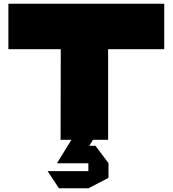

<svg xmlns="http://www.w3.org/2000/svg" viewBox="-20 -750 926 1030"><path d="M305 0 306 -486 508 -730H560V0ZM25 -486V-730H508L306 -486ZM560 -486V-730H861V-486ZM402 126 438 32H492L562 125V126ZM286 126V125L363 0H478V1L402 126ZM296 260 236 169V168H454V260ZM454 260V126H562V204L455 260Z"/></svg>

Font: Foldit Black
Style: Regular
Weight: 900
Version: Version 1.003